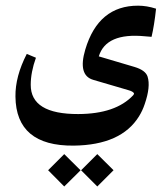

<svg xmlns="http://www.w3.org/2000/svg" viewBox="-20 -303 595 686"><path d="M267.6 305.2V305.7L209.5 363.3L151.9 305.2L209.5 247.6L267.6 305.2ZM270 305.2 327.6 247.6 385.7 305.2 327.6 363.3 270 305.7ZM259.8 104.5Q393.1 104 455.6 37.6Q460 32.7 458.5 30.3Q456.1 23.9 437 18.6L313.5 -17.6Q257.3 -33.7 284.7 -126Q331.5 -283.2 473.6 -282.7Q504.4 -282.7 537.6 -272Q531.2 -212.4 521.5 -171.4L498.5 -173.3Q358.9 -187 333 -101.6Q333 -101.6 460 -64Q500 -52.2 507.3 -29.3Q518.6 6.3 497.1 68.8Q489.3 92.3 476.6 112.8Q413.1 215.3 243.2 217.3Q37.1 219.2 35.2 42Q34.2 -29.8 75.7 -110.4L108.4 -96.7Q89.8 -44.9 89.8 0Q89.4 105 259.8 104.5Z"/></svg>

Font: Parastoo Print
Style: Print-Bold
Weight: 700
Foundry: Saber Rastikerdar (saber.rastikerdar@gmail.com)
Version: Version 1.0.0-alpha3